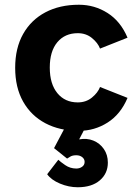

<svg xmlns="http://www.w3.org/2000/svg" viewBox="-20 -540 590 810"><path d="M518 -381 402 -335Q393 -359 368 -379.5Q343 -400 308 -400Q254 -400 222 -362Q190 -324 190 -255Q190 -186 222 -147Q254 -108 308 -108Q343 -108 368 -128.5Q393 -149 402 -173L518 -127Q489 -58 434 -23Q379 12 313 12Q232 12 171.5 -20Q111 -52 77.5 -111.5Q44 -171 44 -254Q44 -337 77.5 -396.5Q111 -456 171.5 -488Q232 -520 313 -520Q379 -520 434 -485Q489 -450 518 -381ZM308 250Q270 250 233 234.5Q196 219 179 195L226 134Q234 142 255 156.5Q276 171 302 171Q316 171 326.5 163.5Q337 156 337 143Q337 131 327 123Q317 115 302 115Q286 115 277 120.5Q268 126 263 129L208 85L254 -2H340L314 48Q346 42 373.5 53Q401 64 418 88.5Q435 113 435 146Q435 192 401 221Q367 250 308 250Z"/></svg>

Font: Inclusive Sans
Style: Bold
Weight: 700
Designer: Olivia King
Foundry: Olivia King
Version: Version 2.004